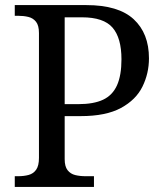

<svg xmlns="http://www.w3.org/2000/svg" viewBox="-20 -734 644 754"><path d="M38 0V-42H51Q74 -42 92.5 -47Q111 -52 122 -67.5Q133 -83 133 -114V-604Q133 -634 121.5 -648.5Q110 -663 91.5 -667.5Q73 -672 51 -672H38V-714H319Q445 -714 505 -658.5Q565 -603 565 -505Q565 -446 539.5 -394Q514 -342 455 -310Q396 -278 297 -278H234V-109Q234 -80 245.5 -65.5Q257 -51 275.5 -46.5Q294 -42 316 -42H349V0ZM287 -325Q348 -325 385 -342.5Q422 -360 439.5 -399Q457 -438 457 -501Q457 -585 422 -625.5Q387 -666 302 -666H234V-325Z"/></svg>

Font: Noto Serif Gujarati
Style: Regular
Weight: 400
Designer: Universal Thirst, Indian Type Foundry and the Monotype Design Team
Foundry: Monotype Imaging Inc.
Version: Version 2.102